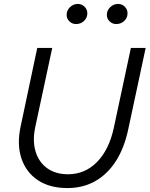

<svg xmlns="http://www.w3.org/2000/svg" viewBox="-20 -943 759 974"><path d="M322 11Q232 11 172 -29Q112 -69 88.5 -140Q65 -211 85 -303L169 -700H245L159 -299Q144 -229 160.5 -174.5Q177 -120 219.5 -89.5Q262 -59 325 -59Q411 -59 472 -121Q533 -183 557 -293L644 -700H719L631 -289Q611 -193 568 -126Q525 -59 463 -24Q401 11 322 11ZM365.5 -821Q346 -821 332 -834.7Q318 -848.3 318 -868Q318 -890 335 -906.5Q352 -923 375 -923Q394.9 -923 409 -909Q423 -895 423 -875.4Q423 -852.6 406.3 -836.8Q389.7 -821 365.5 -821ZM569.5 -821Q550 -821 536 -834.7Q522 -848.3 522 -868Q522 -890 539 -906.5Q556 -923 579 -923Q598.9 -923 613 -909Q627 -895 627 -875.4Q627 -852.6 610.3 -836.8Q593.7 -821 569.5 -821Z"/></svg>

Font: Red Hat Text VF
Style: Italic
Weight: 300
Italic angle: -12°
Designer: Pentagram, MCKL
Foundry: Pentagram, MCKL
Version: Version 1.023